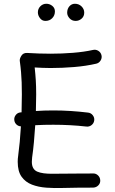

<svg xmlns="http://www.w3.org/2000/svg" viewBox="-20 -958 596 995"><path d="M54.2 -335Q52.2 -349.6 61.5 -361.8Q70.8 -374 85.9 -375.5Q88.9 -376 91.8 -376Q93.3 -424.8 93.3 -468.8Q93.3 -503.9 92.3 -530.8Q91.3 -557.6 89.1 -584Q86.9 -610.4 82.5 -642.6Q81.1 -653.8 90.8 -669.2Q100.6 -684.6 120.6 -683.6Q151.4 -681.6 182.1 -680.7Q212.9 -679.7 242.7 -679.7Q299.3 -679.7 357.9 -684.3Q416.5 -689 461.9 -699.2Q476.6 -702.6 489.5 -694.6Q502.4 -686.5 505.9 -671.9Q509.3 -657.2 501.2 -644.3Q493.2 -631.3 478.5 -627.9Q425.8 -615.7 364 -610.6Q302.2 -605.5 242.7 -605.5Q221.7 -605.5 200.7 -606.4Q179.7 -607.4 159.7 -608.4Q163.6 -572.8 165.5 -541.5Q167.5 -510.3 167.5 -468.8Q167.5 -427.7 166 -382.8Q209 -385.7 256.3 -385.7Q302.2 -385.7 346.9 -382.8Q391.6 -379.9 436 -374.5Q451.2 -373 460.7 -360.8Q470.2 -348.6 468.3 -334Q466.3 -318.8 454.3 -309.6Q442.4 -300.3 427.2 -302.2Q345.2 -311.5 256.3 -311.5Q231.9 -311.5 208.7 -311Q185.5 -310.5 162.6 -309.1Q159.7 -264.2 155.8 -221.4Q151.9 -178.7 146.5 -142.1Q145 -130.4 145 -119.6Q145 -81.1 172.6 -68.8Q200.2 -56.6 254.4 -57.6Q308.6 -58.6 387.2 -58.6Q406.7 -58.6 425.3 -58.6Q443.8 -58.6 461.9 -59.1Q477.1 -59.6 488 -49.1Q499 -38.6 499.5 -22.9Q500 -7.8 489.3 2.9Q478.5 13.7 462.9 14.2Q444.3 14.6 425.5 14.6Q406.7 14.6 387.2 14.6Q348.6 14.6 305.2 16.1Q261.7 17.6 220.5 14.6Q179.2 11.7 145.5 -1.2Q111.8 -14.2 91.8 -42.2Q71.8 -70.3 71.8 -119.6Q71.8 -127 72.3 -134.8Q72.8 -142.6 74.2 -150.9Q78.6 -183.6 82.3 -222.7Q85.9 -261.7 88.4 -303.2Q75.2 -303.7 65.4 -312.7Q55.7 -321.8 54.2 -335ZM416.5 -892.6Q416.5 -873 402.8 -861.3Q389.2 -849.6 372.1 -849.6Q352.5 -849.6 340.3 -863.3Q328.1 -877 328.1 -892.1Q328.1 -912.1 339.6 -925.3Q351.1 -938.5 368.2 -938.5Q388.7 -938.5 402.6 -924.8Q416.5 -911.1 416.5 -892.6ZM264.6 -898.9Q264.6 -877.9 250.7 -863.8Q236.8 -849.6 215.3 -849.6Q198.2 -849.6 187.3 -863.8Q176.3 -877.9 176.3 -894Q176.3 -912.6 189.2 -925.5Q202.1 -938.5 220.2 -938.5Q237.3 -938.5 251 -927.5Q264.6 -916.5 264.6 -898.9Z"/></svg>

Font: Mikhak-FD Regular
Style: FD-Regular
Weight: 400
Designer: Amin Abedi
Version: Version 3.2